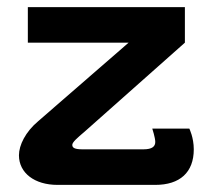

<svg xmlns="http://www.w3.org/2000/svg" viewBox="-20 -520 598 540"><path d="M58.3 -500V-400H341.7L87.5 -179.2C51.7 -149.2 33.3 -111.7 33.3 -83.3C33.3 -33.3 77.5 0 141.7 0H416.7C485.8 0 525 -35 525 -100C525 -133.3 512.5 -158.3 512.5 -158.3H408.3C408.3 -158.3 416.7 -132.5 416.7 -120.8C416.7 -108.3 408.3 -100 383.3 -100H212.5C190 -100 183.3 -104.2 183.3 -112.5C183.3 -120 196.7 -131.7 218.3 -150L500 -400V-500Z"/></svg>

Font: BoonHome
Style: Bold
Weight: 700
Designer: Sungsit Sawaiwan
Foundry: Sungsit Sawaiwan
Version: Version 0.2